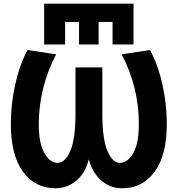

<svg xmlns="http://www.w3.org/2000/svg" viewBox="-20 -1015 968 1047"><path d="M335 -895.5V-772.5H220.7V-995.1H708V-772.5H593.8V-895.5H517.6V-772.5H411.1V-895.5ZM463.9 -146.5Q447.3 -76.2 402.3 -35.2Q350.6 11.7 282.2 11.7Q171.9 11.7 105.5 -78.6Q39.1 -168.9 39.1 -337.9Q39.1 -445.3 62.5 -552.2Q85.9 -659.2 129.9 -742.2L286.1 -718.8Q192.4 -539.1 191.4 -337.9Q191.4 -234.4 221.7 -180.7Q252 -127 293.9 -127Q335 -127 363.3 -191.9Q391.6 -256.8 391.6 -394.5V-647.5H538.1V-394.5Q538.1 -256.8 565.9 -191.9Q593.8 -127 633.8 -127Q676.8 -127 707 -180.7Q737.3 -234.4 737.3 -337.9Q737.3 -539.1 643.6 -718.8L797.9 -742.2Q842.8 -659.2 866.2 -552.2Q889.6 -445.3 889.6 -337.9Q889.6 -168.9 823.2 -78.6Q756.8 11.7 647.5 11.7Q578.1 11.7 527.3 -35.2Q483.4 -76.2 463.9 -146.5Z"/></svg>

Font: Nasu
Style: Bold
Weight: 700
Designer: Ryoko NISHIZUKA (kana &amp; ideographs); Paul D. Hunt (Latin, Greek &amp; Cyrillic); Wenlong ZHANG (bopomofo); Sandoll C
Version: Version 2014.1215